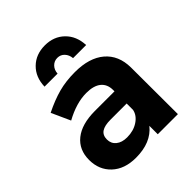

<svg xmlns="http://www.w3.org/2000/svg" viewBox="-211 -884 1018 1018"><g transform="rotate(-45 298.0 -375.0)"><path d="M237.8 -603H140.1Q142.1 -672.4 185.3 -714.6Q228.5 -756.8 295.9 -756.8Q362.8 -756.8 406 -714.6Q449.2 -672.4 452.1 -603H354Q351.6 -629.4 335.7 -646.2Q319.8 -663.1 295.9 -663.1Q272 -663.1 255.6 -646.2Q239.3 -629.4 237.8 -603ZM537.1 0H386.2V-63Q330.1 6.8 216.8 6.8Q131.8 6.8 82 -39.8Q32.2 -86.4 32.2 -161.1Q32.2 -237.3 85.4 -280Q138.7 -322.8 236.8 -323.2H384.8V-333Q384.8 -376.5 356.4 -399.7Q328.1 -422.9 272.9 -422.9Q198.2 -422.9 112.8 -376L64.9 -481.9Q128.9 -513.7 184.8 -528.8Q240.7 -543.9 308.1 -543.9Q416 -543.9 475.6 -493.2Q535.2 -442.4 536.1 -351.1ZM259.8 -103Q308.1 -103 343 -126.2Q377.9 -149.4 384.8 -184.1V-231.9H264.2Q219.2 -231.9 197.5 -217.3Q175.8 -202.6 175.8 -170.9Q175.8 -140.1 198.5 -121.6Q221.2 -103 259.8 -103Z"/></g></svg>

Font: Montserrat arm SemiBold
Style: Regular
Weight: 600
Designer: Julieta Ulanovsky
Foundry: Julieta Ulanovsky
Version: Version 6.000;PS 006.000;hotconv 1.0.88;makeotf.lib2.5.64775